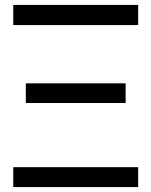

<svg xmlns="http://www.w3.org/2000/svg" viewBox="-20 -761 616 781"><path d="M34 0H542V-81H34ZM85 -342H491V-422H85ZM34 -659H542V-741H34Z"/></svg>

Font: Cheyenne Sans
Style: Regular
Weight: 400
Designer: The Public Sans project authors (U.S. Web Design System), Libre Franklin designed by Pablo Impallari and Rodrigo Fuenzal
Foundry: The Cheyenne Sans Project Authors
Version: Version 2.007